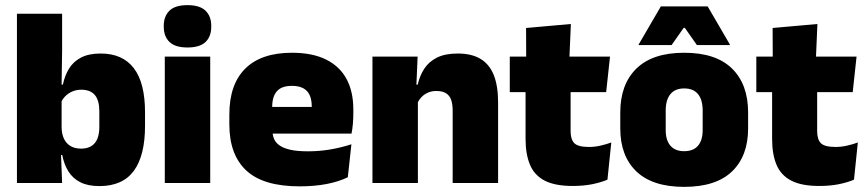

<svg xmlns="http://www.w3.org/2000/svg" viewBox="-20 -713 3372 748"><path d="M367 12Q322.5 12 293 -3Q263.5 -18 246.5 -45.2Q229.5 -72.5 222.5 -109H180L220 -216.5Q220.5 -191 229.2 -172.5Q238 -154 254.8 -144Q271.5 -134 295.5 -134Q331 -134 349 -155.2Q367 -176.5 367 -219V-279Q367 -322 349.5 -342.8Q332 -363.5 296.5 -363.5Q277.5 -363.5 261.5 -356.5Q245.5 -349.5 234 -337.8Q222.5 -326 217 -311.5L176.5 -383.5H225Q232 -417.5 248.5 -445Q265 -472.5 295.2 -488.5Q325.5 -504.5 372.5 -504.5Q457.5 -504.5 501.2 -447.5Q545 -390.5 545 -275.5V-223Q545 -106.5 501.2 -47.2Q457.5 12 367 12ZM46 0V-659.5H222V-517L219.5 -352L220 -340V-158L217 -128.5L222 0Z M622 0V-492.5H799V0ZM710.5 -528Q662 -528 640 -549.8Q618 -571.5 618 -608.5V-612.5Q618 -649.5 640 -671.2Q662 -693 710.5 -693Q758.5 -693 780.8 -671.2Q803 -649.5 803 -612.5V-608.5Q803 -571 780.8 -549.5Q758.5 -528 710.5 -528Z M1147.5 13Q1006 13 939.8 -48.5Q873.5 -110 873.5 -228.5V-267Q873.5 -384.5 935.8 -446Q998 -507.5 1117.5 -507.5Q1197 -507.5 1250 -481.2Q1303 -455 1329.8 -405.8Q1356.5 -356.5 1356.5 -287V-271.5Q1356.5 -251.5 1354.8 -230.8Q1353 -210 1349.5 -192.5H1191Q1193 -223 1193.8 -250Q1194.5 -277 1194.5 -298.5Q1194.5 -324.5 1186.5 -342.2Q1178.5 -360 1161.5 -369.2Q1144.5 -378.5 1117.5 -378.5Q1077 -378.5 1058.8 -357.5Q1040.5 -336.5 1040.5 -298V-253.5L1041.5 -234.5V-203.5Q1041.5 -188 1047 -173.5Q1052.5 -159 1067.2 -147.8Q1082 -136.5 1109.2 -130Q1136.5 -123.5 1180 -123.5Q1224.5 -123.5 1267 -130.8Q1309.5 -138 1349 -151L1335 -22.5Q1300.5 -5.5 1252.8 3.8Q1205 13 1147.5 13ZM967 -192.5V-296.5H1314V-192.5Z M1743.5 0V-283Q1743.5 -306.5 1737.8 -323.5Q1732 -340.5 1718 -349.5Q1704 -358.5 1680 -358.5Q1661.5 -358.5 1647 -352Q1632.5 -345.5 1622.2 -334.8Q1612 -324 1606 -310.5L1579 -383.5H1607.5Q1615 -418 1632.8 -445.2Q1650.5 -472.5 1682.2 -488.5Q1714 -504.5 1763.5 -504.5Q1817.5 -504.5 1852.2 -483.5Q1887 -462.5 1903.8 -420.2Q1920.5 -378 1920.5 -313.5V0ZM1431 0V-492.5H1607L1601.5 -366L1608 -348V0Z M2211 11.5Q2142.5 11.5 2102.2 -9.2Q2062 -30 2044.8 -71Q2027.5 -112 2027.5 -172V-436H2203V-202Q2203 -170 2217.5 -155.2Q2232 -140.5 2274.5 -140.5Q2297.5 -140.5 2320.2 -145.8Q2343 -151 2361.5 -158L2346.5 -13Q2320.5 -2 2286.5 4.8Q2252.5 11.5 2211 11.5ZM1966 -354V-492.5H2356.5L2341.5 -354ZM2030 -480.5 2029.5 -604 2204 -619.5 2198 -480.5Z M2645.5 15Q2522 15 2459.2 -45.2Q2396.5 -105.5 2396.5 -212.5V-275Q2396.5 -384.5 2459.5 -446Q2522.5 -507.5 2645.5 -507.5Q2769 -507.5 2831.8 -446Q2894.5 -384.5 2894.5 -275V-212.5Q2894.5 -105.5 2832 -45.2Q2769.5 15 2645.5 15ZM2645.5 -124Q2681 -124 2699.2 -145.2Q2717.5 -166.5 2717.5 -206V-282Q2717.5 -324.5 2699.2 -346.5Q2681 -368.5 2645.5 -368.5Q2610.5 -368.5 2592 -346.5Q2573.5 -324.5 2573.5 -282V-206Q2573.5 -166.5 2592 -145.2Q2610.5 -124 2645.5 -124ZM2554.5 -688H2737L2823.5 -539.5V-537.5H2695L2648 -604.5H2643.5L2596.5 -537.5H2468V-539.5Z M3171.5 11.5Q3103 11.5 3062.8 -9.2Q3022.5 -30 3005.2 -71Q2988 -112 2988 -172V-436H3163.5V-202Q3163.5 -170 3178 -155.2Q3192.5 -140.5 3235 -140.5Q3258 -140.5 3280.8 -145.8Q3303.5 -151 3322 -158L3307 -13Q3281 -2 3247 4.8Q3213 11.5 3171.5 11.5ZM2926.5 -354V-492.5H3317L3302 -354ZM2990.5 -480.5 2990 -604 3164.5 -619.5 3158.5 -480.5Z"/></svg>

Font: Anek Latin Medium ExtraBold
Style: Regular
Weight: 800
Version: Version 1.003